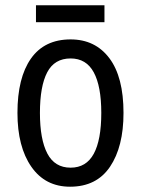

<svg xmlns="http://www.w3.org/2000/svg" viewBox="-20 -696 533 726"><path d="M447 -269Q447 -141 396 -65.5Q345 10 245 10Q151 10 98.5 -65.5Q46 -141 46 -269Q46 -402 97 -474.5Q148 -547 247 -547Q340 -547 393.5 -476Q447 -405 447 -269ZM131 -269Q131 -169 159 -115.5Q187 -62 247 -62Q306 -62 334.5 -114.5Q363 -167 363 -269Q363 -370 334.5 -422.5Q306 -475 247 -475Q186 -475 158.5 -422.5Q131 -370 131 -269ZM375 -676V-612H116V-676Z"/></svg>

Font: Noto Sans Tamil Condensed
Style: Regular
Weight: 400
Width: 3
Designer: Jelle Bosma - Monotype Design Team
Foundry: Monotype Imaging Inc.
Version: Version 2.004; ttfautohint (v1.8.4.7-5d5b)